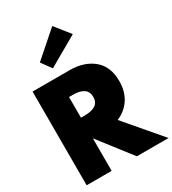

<svg xmlns="http://www.w3.org/2000/svg" viewBox="-271 -1324 1313 1464"><g transform="rotate(-30 385.0 -591.5)"><path d="M49 -825H375Q502 -825 582 -759Q662 -693 662 -565Q662 -472 619.5 -408Q577 -344 503 -313L770 0H491L269 -286V0H49ZM269 -650V-468H303Q430 -468 430 -558Q430 -650 303 -650ZM208 -989 429 -1183 534 -1051 272 -901Z"/></g></svg>

Font: Spartan MB
Style: Regular
Weight: 900
Designer: Matt Bailey
Foundry: Matt Bailey
Version: Version 001.001